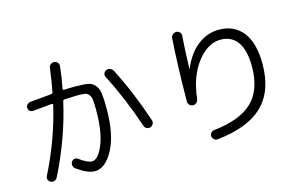

<svg xmlns="http://www.w3.org/2000/svg" viewBox="-99 -1070 2198 1376"><g transform="rotate(-15 1000.0 -382.0)"><path d="M139.6 -502Q127 -501 116.7 -509.3Q106.4 -517.6 105 -531.7Q103.5 -545.9 113.3 -556.6Q123 -567.4 136.7 -569.3Q227.5 -578.1 294.9 -584Q307.6 -585.9 308.6 -595.7Q325.2 -680.7 335.9 -767.6Q336.9 -782.2 349.6 -792.5Q362.3 -802.7 377 -800.8Q391.6 -799.8 401.4 -788.1Q411.1 -776.4 409.2 -760.7Q401.4 -682.6 384.8 -600.6Q382.8 -590.8 393.6 -590.8Q424.8 -592.8 472.7 -592.8Q537.1 -592.8 568.8 -587.4Q600.6 -582 621.6 -557.6Q642.6 -533.2 647.9 -494.6Q653.3 -456.1 653.3 -379.9Q653.3 -190.4 594.7 -80.1Q536.1 30.3 457 30.3Q404.3 30.3 326.2 -25.4Q313.5 -34.2 310.1 -49.8Q306.6 -65.4 315.4 -78.1Q322.3 -89.8 335.9 -92.8Q349.6 -95.7 361.3 -87.9Q421.9 -43 455.1 -43Q501 -43 539.6 -136.7Q578.1 -230.5 578.1 -392.6Q578.1 -442.4 575.2 -466.8Q572.3 -491.2 559.6 -506.3Q546.9 -521.5 528.8 -524.4Q510.7 -527.3 471.7 -527.3Q455.1 -527.3 380.9 -523.4Q368.2 -523.4 366.2 -511.7Q307.6 -251 179.7 2.9Q172.9 16.6 158.7 22Q144.5 27.3 130.9 21Q117.2 14.6 112.3 1.5Q107.4 -11.7 114.3 -25.4Q233.4 -262.7 290 -504.9Q292 -515.6 282.2 -515.6Q171.9 -505.9 139.6 -502ZM876 -194.3Q800.8 -417 705.1 -602.5Q698.2 -615.2 703.1 -628.9Q708 -642.6 722.2 -648.9Q736.3 -655.3 751 -649.4Q765.6 -643.6 773.4 -629.9Q871.1 -440.4 945.3 -216.8Q950.2 -203.1 942.9 -189Q935.5 -174.8 921.9 -170.9Q908.2 -166 894 -173.3Q879.9 -180.7 876 -194.3Z M1221.7 -281.2Q1223.6 -538.1 1237.3 -746.1Q1238.3 -761.7 1249.5 -772.5Q1260.7 -783.2 1277.3 -783.2Q1292 -783.2 1302.7 -771.5Q1313.5 -759.8 1311.5 -745.1Q1304.7 -653.3 1299.8 -504.9Q1299.8 -502.9 1300.8 -502.9Q1302.7 -502.9 1302.7 -504.9Q1346.7 -610.4 1418.5 -665Q1490.2 -719.7 1575.2 -719.7Q1688.5 -719.7 1752 -638.7Q1815.4 -557.6 1815.4 -403.3Q1815.4 -201.2 1704.1 -93.8Q1592.8 13.7 1363.3 37.1Q1349.6 38.1 1338.9 28.3Q1328.1 18.6 1326.2 4.9Q1325.2 -8.8 1334 -20Q1342.8 -31.2 1357.4 -33.2Q1555.7 -54.7 1646.5 -143.6Q1737.3 -232.4 1737.3 -403.3Q1737.3 -525.4 1693.4 -586.4Q1649.4 -647.5 1568.4 -647.5Q1474.6 -647.5 1395.5 -546.9Q1316.4 -446.3 1297.9 -282.2Q1295.9 -266.6 1285.2 -255.4Q1274.4 -244.1 1259.3 -244.1Q1244.1 -244.1 1232.9 -254.9Q1221.7 -265.6 1221.7 -281.2Z"/></g></svg>

Font: Rounded-X Mgen+ 2m regular
Style: Regular
Weight: 400
Designer: [Source Han Sans]
Ryoko NISHIZUKA  (kana & ideographs); Paul D. Hunt (Latin, Greek & Cyrillic); Wenlong ZHANG  (bopomofo
Version: Version 1.059.20150602